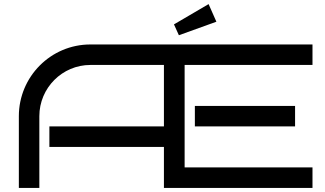

<svg xmlns="http://www.w3.org/2000/svg" viewBox="-20 -917 1585 937"><path d="M1505 -100H881V-600H1505V-700H421C228 -700 72 -543 72 -350V0H172V-350C172 -488 284 -600 421 -600H780V-300H221V-200H780V0H1505ZM1420 -400H931V-300H1420ZM998 -897 829 -798 853 -745 1036 -811Z"/></svg>

Font: Bruno Ace SC
Style: Regular
Weight: 400
Designer: Astigmatic (AOETI)
Foundry: Astigmatic (AOETI)
Version: Version 1.000